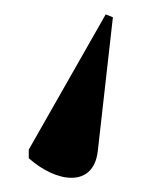

<svg xmlns="http://www.w3.org/2000/svg" viewBox="-20 -46 217 267"><path d="M127 -26 20 162V174C58 208 110 216 116 164L137 -22Z"/></svg>

Font: Noto Serif Display SemiCondensed
Style: Regular
Weight: 400
Width: 4
Designer: Monotype Design Team
Foundry: Monotype Imaging Inc.
Version: Version 2.009